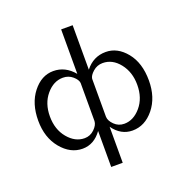

<svg xmlns="http://www.w3.org/2000/svg" viewBox="-149 -828 1083 1128"><g transform="rotate(-20 392.5 -264.0)"><path d="M45 -236Q45 -343 99 -411.5Q153 -480 227 -480Q302 -480 355 -416V-694H427V-416Q477 -480 555 -480Q628 -480 682.5 -413Q737 -346 737 -236Q737 -130 681 -61Q625 8 547 8Q475 8 427 -59V166H355V-59Q307 8 235 8Q159 8 102 -61Q45 -130 45 -236ZM118 -236Q118 -154 163 -100Q208 -46 267 -46Q302 -46 328 -71Q354 -96 355 -121V-359Q353 -380 327.5 -402Q302 -424 267 -424Q208 -424 163 -370.5Q118 -317 118 -236ZM427 -121Q428 -96 453.5 -71Q479 -46 515 -46Q573 -46 618.5 -99.5Q664 -153 664 -236Q664 -315 620.5 -370Q577 -425 516 -425Q481 -425 455 -402Q429 -379 427 -359Z"/></g></svg>

Font: Coval
Style: ExtraLight
Weight: 250
Foundry: Context Ltd
Version: Version 001.000